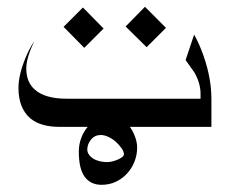

<svg xmlns="http://www.w3.org/2000/svg" viewBox="-20 -380 662 553"><path d="M375 44.9Q375 66.4 367.2 85.9Q359.4 105.5 345.7 120.1Q332 134.8 313.5 143.6Q294.9 152.3 272.5 152.3Q241.2 152.3 224.1 129.4Q207 106.4 207 56.6Q207 36.1 213.9 17.6Q220.7 -1 233.4 -15.6Q246.1 -30.3 263.7 -38.6Q281.2 -46.9 302.7 -46.9Q317.4 -46.9 330.6 -38.1Q343.8 -29.3 353.5 -15.6Q363.3 -2 369.1 14.2Q375 30.3 375 44.9ZM336.9 64.5Q336.9 56.6 330.1 46.9Q323.2 37.1 313.5 28.3Q303.7 19.5 292 14.2Q280.3 8.8 270.5 8.8Q252.9 8.8 242.2 22Q231.4 35.2 231.4 50.8Q231.4 58.6 236.3 65.4Q241.2 72.3 249 77.1Q256.8 82 267.6 84.5Q278.3 86.9 288.1 86.9Q294.9 86.9 303.2 85Q311.5 83 319.3 79.6Q327.1 76.2 332 72.3Q336.9 68.4 336.9 64.5ZM278.3 -297.9 222.7 -242.2 163.1 -302.7 218.8 -358.4ZM458 -299.8 402.3 -244.1 341.8 -303.7 397.5 -360.4ZM151.4 -14.6Q96.7 -14.6 67.4 -39.1Q33.2 -68.4 33.2 -127Q33.2 -164.1 53.7 -213.9Q65.4 -242.2 79.1 -261.7Q55.7 -213.9 55.7 -182.6Q55.7 -143.6 80.1 -122.1Q109.4 -95.7 171.9 -95.7H557.6V-110.4Q557.6 -140.6 539.1 -172.9V-173.8H538.1L514.6 -207L539.1 -280.3Q553.7 -254.9 566.4 -218.8Q588.9 -154.3 588.9 -94.7V-14.6Z"/></svg>

Font: Thabit
Style: Regular
Weight: 500
Designer: Regenerated by Nadim Shaikli
Foundry: MAK Alagha
Version: 0.01